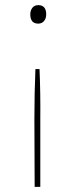

<svg xmlns="http://www.w3.org/2000/svg" viewBox="-20 -558 294 748"><path d="M134 -289Q138 -195 137 -94V170H115L114 -94Q114 -195 118 -289ZM129 -538Q160 -538 160 -502Q160 -486 151.5 -476Q143 -466 129 -466Q98 -466 98 -502Q98 -517 106 -527.5Q114 -538 129 -538Z"/></svg>

Font: Lexend Thin
Style: Regular
Weight: 100
Designer: Bonnie Shaver-Troup, Thomas Jockin
Foundry: Lexend
Version: Version 1.007; ttfautohint (v1.8.3)